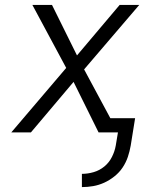

<svg xmlns="http://www.w3.org/2000/svg" viewBox="-20 -540 640 783"><path d="M314 223V169Q338 169 362 162Q386 155 405.5 139Q425 123 436.5 100Q448 77 452 54L461 0H382L280 -206L106 0H26L250 -263L112 -520H192L294 -314L468 -520H548L323 -257L430 -58H531L513 54Q509 77 501.5 99.5Q494 122 480.5 142.5Q467 163 447 179Q427 195 405 205Q383 215 360 219Q337 223 314 223Z"/></svg>

Font: Iosevka Light Extended
Style: Italic
Weight: 300
Width: 7
Italic angle: -9°
Monospace: yes
Designer: Belleve Invis
Foundry: Belleve Invis
Version: Version 32.5.0; ttfautohint (v1.8.4)